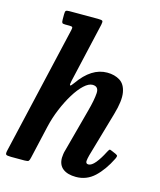

<svg xmlns="http://www.w3.org/2000/svg" viewBox="-119 -864 801 961"><g transform="rotate(15 281.0 -383.5)"><path d="M533.5 -126Q502 -62.5 461.5 -24.8Q421 13 366 13Q322.5 13 298.2 -5.8Q274 -24.5 274 -61.5Q274 -69.5 275.8 -81.2Q277.5 -93 280.5 -102L340 -324Q356 -383 358.2 -418.5Q360.5 -454 328 -454Q308 -454 284 -431.8Q260 -409.5 236.8 -371.8Q213.5 -334 194 -287.2Q174.5 -240.5 163.5 -192L125 -23.5Q122 -9.5 118.2 -4.8Q114.5 0 97 0H27Q4.5 0 0.5 -4.8Q-3.5 -9.5 0.5 -26.5L154 -691Q157 -704 154 -707Q151 -710 138.5 -710H117Q104.5 -710 101.5 -714Q98.5 -718 98.5 -731.5V-757.5Q98.5 -772.5 102.2 -776.2Q106 -780 120.5 -780H268.5Q288 -780 291.8 -776Q295.5 -772 292 -756L221 -446Q211 -401.5 237 -439Q302 -532 383.5 -532Q422 -532 449.5 -514.8Q477 -497.5 484.2 -456Q491.5 -414.5 470 -341L403 -109Q401 -102.5 399 -91.8Q397 -81 397 -77.5Q397 -63.5 410 -63.5Q426.5 -63.5 445.8 -86.8Q465 -110 484 -147.5Q489.5 -158 492.8 -161.5Q496 -165 506.5 -159.5L528.5 -150Q538 -145.5 538.2 -141.2Q538.5 -137 533.5 -126Z"/></g></svg>

Font: Besley* Narrow Semi
Style: Italic
Weight: 600
Width: 4
Italic angle: -13°
Designer: Owen Earl
Foundry: indestructible type*
Version: Version 3.000; ttfautohint (v1.8.3)